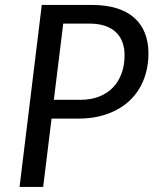

<svg xmlns="http://www.w3.org/2000/svg" viewBox="-20 -736 604 756"><path d="M183 -269 150 0H57L144.5 -716.5H342Q399 -716.5 441 -703Q483 -689.5 510.2 -664.5Q537.5 -639.5 551 -604.5Q564.5 -569.5 564.5 -526.5Q564.5 -470 546 -422.8Q527.5 -375.5 492.2 -341.5Q457 -307.5 405.2 -288.2Q353.5 -269 287 -269ZM229 -643 192 -343H296Q338.5 -343 371 -356Q403.5 -369 425.5 -392.2Q447.5 -415.5 459 -447.8Q470.5 -480 470.5 -518Q470.5 -547 462 -570Q453.5 -593 436.5 -609.2Q419.5 -625.5 393.5 -634.2Q367.5 -643 333 -643Z"/></svg>

Font: Lato TR
Style: Italic
Weight: 400
Italic angle: -12°
Designer: Lukasz Dziedzic
Foundry: tyPoland Lukasz Dziedzic
Version: Version 1.104 2013